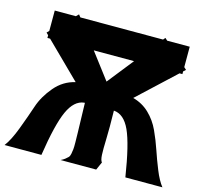

<svg xmlns="http://www.w3.org/2000/svg" viewBox="-121 -881 1104 1036"><g transform="rotate(15 431.0 -363.5)"><path d="M595 -396Q648 -382 686.5 -345Q725 -308 748 -258Q771 -208 788 -157.5Q805 -107 826.5 -54Q848 -1 872 29H665Q637 -150 603 -224.5Q569 -299 512 -303Q514 -203 512 -144.5Q510 -86 511.5 -56Q513 -26 522 -16L502 29H303Q317 22 325.5 15.5Q334 9 341 2Q348 -5 350.5 -18.5Q353 -32 354.5 -44.5Q356 -57 355.5 -84.5Q355 -112 354.5 -137Q354 -162 352.5 -210Q351 -258 350 -303H346Q291 -297 257 -222Q223 -147 196 29H-10Q18 -7 45.5 -80Q73 -153 93 -213Q113 -273 159.5 -328Q206 -383 273 -398L79 -589H64V-604L52 -616L64 -628V-742H182L196 -756L207 -742H669L679 -754L692 -742H818V-628L831 -616L818 -604V-589H802ZM548 -589H323L433 -444Z"/></g></svg>

Font: OpenDyslexic
Style: Bold
Weight: 800
Designer: Abbie Gonzalez
Version: Version 0.920;hotconv 1.0.109;makeotfexe 2.5.65596